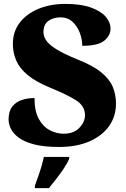

<svg xmlns="http://www.w3.org/2000/svg" viewBox="-20 -744 645 985"><path d="M284 10Q203 10 152 -4Q101 -18 73 -40Q45 -62 34.5 -86Q24 -110 24 -129Q24 -174 43.5 -198Q63 -222 93 -231.5Q123 -241 157 -241Q157 -173 179.5 -133Q202 -93 236.5 -75.5Q271 -58 306 -58Q359 -58 387.5 -88.5Q416 -119 416 -153Q416 -201 368.5 -230.5Q321 -260 240 -293Q164 -324 122 -359Q80 -394 63 -434Q46 -474 46 -518Q46 -582 81.5 -628Q117 -674 178 -699Q239 -724 315 -724Q396 -724 447.5 -705Q499 -686 523 -657.5Q547 -629 547 -598Q547 -561 514.5 -535Q482 -509 402 -509Q402 -543 389 -576.5Q376 -610 351.5 -632.5Q327 -655 291 -655Q254 -655 228.5 -637Q203 -619 203 -579Q203 -559 216 -538Q229 -517 267.5 -492.5Q306 -468 380 -438Q456 -408 498.5 -373.5Q541 -339 558 -299.5Q575 -260 575 -212Q575 -147 539.5 -97Q504 -47 438.5 -18.5Q373 10 284 10ZM159 208Q166 189 175.5 162.5Q185 136 193 108.5Q201 81 205 61H335V71Q326 92 308.5 118.5Q291 145 270 172Q249 199 231 221H159Z"/></svg>

Font: Noto Serif Black
Style: Regular
Weight: 900
Designer: Monotype Design Team
Foundry: Monotype Imaging Inc.
Version: Version 2.014; ttfautohint (v1.8.4.7-5d5b)